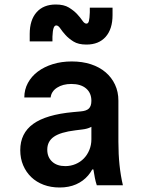

<svg xmlns="http://www.w3.org/2000/svg" viewBox="-20 -823 640 853"><path d="M386 -375Q386 -352 375 -341Q364 -330 338 -328L305 -325Q185 -314 127.5 -272.5Q70 -231 70 -156Q70 -119 83 -88.5Q96 -58 119 -36Q142 -14 174 -2Q206 10 245 10Q286 10 318 -4Q350 -18 372 -44Q394 -70 406 -107.5Q418 -145 418 -193L365 -70H395Q398 -50 401.5 -32.5Q405 -15 410 0H526Q516 -42 511 -90Q506 -138 506 -193V-376Q506 -415 491 -447Q476 -479 449 -502Q422 -525 384 -537.5Q346 -550 299 -550Q253 -550 214.5 -538Q176 -526 148 -505Q120 -484 104 -454.5Q88 -425 88 -390H205Q208 -417 233.5 -433.5Q259 -450 297 -450Q339 -450 362.5 -430Q386 -410 386 -375ZM386 -292V-204Q386 -179 377 -157Q368 -135 352.5 -119Q337 -103 315.5 -94Q294 -85 270 -85Q233 -85 211.5 -105Q190 -125 190 -158Q190 -195 219.5 -215.5Q249 -236 315 -244L347 -248Q389 -253 408 -278.5Q427 -304 427 -352ZM112 -639H213V-660Q214 -686 218 -698Q222 -710 230 -710Q239 -710 248 -696.5Q257 -683 271 -667.5Q285 -652 306.5 -638.5Q328 -625 364 -625Q419 -625 449.5 -659.5Q480 -694 480 -756V-789H379V-768Q378 -741 375 -729.5Q372 -718 364 -718Q355 -718 346 -731.5Q337 -745 322.5 -760.5Q308 -776 286 -789.5Q264 -803 228 -803Q173 -803 142.5 -768.5Q112 -734 112 -672Z"/></svg>

Font: CommitMonoV142 ExtLt
Style: Regular
Weight: 200
Monospace: yes
Designer: Eigil Nikolajsen
Foundry: Eigil Nikolajsen
Version: Version 1.142